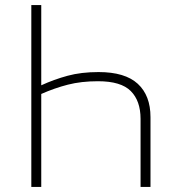

<svg xmlns="http://www.w3.org/2000/svg" viewBox="-20 -734 702 754"><path d="M103 -714H142V-399Q192 -422 245.5 -436.5Q299 -451 367 -451Q471 -451 521 -405Q571 -359 571 -274V0H532V-267Q532 -338 493.5 -376.5Q455 -415 365 -415Q299 -415 246.5 -401.5Q194 -388 142 -365V0H103Z"/></svg>

Font: Noto Sans ExtraLight
Style: Regular
Weight: 200
Designer: Monotype Design Team
Foundry: Monotype Imaging Inc.
Version: Version 2.007